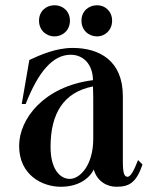

<svg xmlns="http://www.w3.org/2000/svg" viewBox="-20 -698 577 733"><path d="M212 15C279 15 321 -16 338 -51C350 -7 387 15 424 15C472 15 500 1 524 -70L507 -87C491 -45 478 -23 467 -23C447 -24 449 -57 449 -125V-331C449 -467 359 -515 257 -515C193 -515 133 -488 92 -469L63 -301H78C126 -423 181 -489 250 -489C297 -489 334 -454 335 -392C146 -368 53 -243 53 -141C53 -30 141 15 212 15ZM245 -15C209 -16 173 -52 173 -137C173 -264 222 -346 335 -368C336 -348 336 -311 336 -296V-168C336 -67 285 -14 245 -15ZM188 -559C219 -559 247 -582 247 -619C247 -656 219 -678 188 -678C157 -678 129 -656 129 -619C129 -582 157 -559 188 -559ZM351 -559C380 -559 408 -582 408 -619C408 -656 380 -678 351 -678C319 -678 291 -656 291 -619C291 -582 319 -559 351 -559Z"/></svg>

Font: Sprat Condensed Medium
Style: Regular
Weight: 500
Width: 3
Designer: Ethan Nakache
Foundry: Collletttivo
Version: Version 2.000;Glyphs 3.2 (3217)